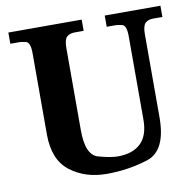

<svg xmlns="http://www.w3.org/2000/svg" viewBox="-80 -797 908 889"><g transform="rotate(-10 373.5 -352.0)"><path d="M731 -661.1H688Q663.6 -661.1 650.4 -648.4Q637.2 -635.7 637.2 -596.2V-206.1Q637.2 -48.3 544.9 -19.3Q452.6 9.8 351.8 9.8Q251 9.8 180.4 -44.4Q109.9 -98.6 109.9 -217.8V-600.1Q109.9 -651.4 89.6 -656.2Q69.3 -661.1 59.1 -661.1H16.1V-713.9H360.8V-661.1H318.8Q294.4 -661.1 281.2 -648.4Q268.1 -635.7 268.1 -596.2V-210Q268.1 -92.8 325.4 -76.9Q382.8 -61 416.5 -61Q486.3 -61 524.2 -97.4Q562 -133.8 562 -208V-600.1Q562 -651.4 541.7 -656.2Q521.5 -661.1 511.2 -661.1H469.2V-713.9H731Z"/></g></svg>

Font: DroidSerif-Bold
Style: Bold
Weight: 700
Foundry: Ascender Corporation
Version: Version 1.00 build 112